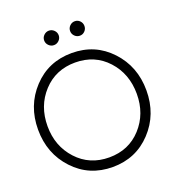

<svg xmlns="http://www.w3.org/2000/svg" viewBox="-165 -1076 1125 1219"><g transform="rotate(-20 398.0 -466.5)"><path d="M336.4 -859.6Q321.8 -845.2 302 -845.2Q282.2 -845.2 267.6 -859.6Q252.9 -874 252.9 -894Q252.9 -914.1 267.6 -928.5Q282.2 -942.9 302 -942.9Q321.8 -942.9 336.4 -928.5Q351.1 -914.1 351.1 -894Q351.1 -874 336.4 -859.6ZM511 -859.6Q497.1 -845.2 477.1 -845.2Q457 -845.2 442.6 -859.6Q428.2 -874 428.2 -894Q428.2 -914.1 442.6 -928.5Q457 -942.9 477.1 -942.9Q497.1 -942.9 511 -928.5Q524.9 -914.1 524.9 -894Q524.9 -874 511 -859.6ZM389.2 9.8Q231 9.8 127 -101.6Q22.9 -212.9 22.9 -375Q22.9 -537.1 127 -648.4Q231 -759.8 389.2 -759.8Q546.4 -759.8 650.6 -648.4Q754.9 -537.1 754.9 -375Q754.9 -212.9 650.6 -101.6Q546.4 9.8 389.2 9.8ZM689.9 -375Q689.9 -511.2 605.5 -603.5Q521 -695.8 388.9 -695.8Q256.8 -695.8 171.9 -603.5Q86.9 -511.2 86.9 -375Q86.9 -240.2 171.9 -147.7Q256.8 -55.2 388.9 -55.2Q521 -55.2 605.5 -147.7Q689.9 -240.2 689.9 -375Z"/></g></svg>

Font: Oakes Grotesk
Style: Light
Weight: 300
Designer: Samuel Oakes
Foundry: Samuel Oakes
Version: Version 1.0 | wf-rip DC20170320